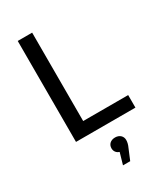

<svg xmlns="http://www.w3.org/2000/svg" viewBox="-233 -795 993 1153"><g transform="rotate(-30 264.0 -218.5)"><path d="M91 0H503V-87H191V-700H91ZM265 263H315L345 191C355 170 358 154 358 140C358 114 338 94 307 94C276 94 256 113 256 140C256 161 268 177 288 183Z"/></g></svg>

Font: Chess Sans Medium
Style: Regular
Weight: 500
Designer: Wolf Bōese
Foundry: Wolf Bōese
Version: Version 7.223;Glyphs 3.3 (3306)